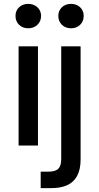

<svg xmlns="http://www.w3.org/2000/svg" viewBox="-20 -751 511 991"><path d="M76 0V-512H176V0ZM126 -605Q97 -605 78.5 -623Q60 -641 60 -669Q60 -696 78.5 -713.5Q97 -731 126 -731Q154 -731 173 -713.5Q192 -696 192 -669Q192 -641 173 -623Q154 -605 126 -605ZM190 220V135H229Q266 135 281 120Q296 105 296 70V-512H396V72Q396 124 378 157Q360 190 326.5 205Q293 220 245 220ZM347 -605Q318 -605 299.5 -623Q281 -641 281 -669Q281 -696 299.5 -713.5Q318 -731 347 -731Q375 -731 393.5 -713.5Q412 -696 412 -669Q412 -641 393.5 -623Q375 -605 347 -605Z"/></svg>

Font: DM Sans 12pt Medium
Style: Regular
Weight: 500
Version: Version 4.004;gftools[0.9.30]